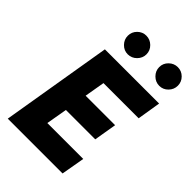

<svg xmlns="http://www.w3.org/2000/svg" viewBox="-269 -1037 1142 1142"><g transform="rotate(45 301.5 -466.0)"><path d="M26 0 143 -700H599L575 -552H279L257 -424H505L481 -281H234L211 -148H513L487 0ZM260 -775Q228 -775 205 -798.5Q182 -822 182 -854Q182 -886 205 -909Q228 -932 260 -932Q292 -932 315.5 -909Q339 -886 339 -854Q339 -822 315.5 -798.5Q292 -775 260 -775ZM525 -775Q493 -775 469.5 -798.5Q446 -822 446 -854Q446 -886 469.5 -909Q493 -932 525 -932Q557 -932 580 -909Q603 -886 603 -854Q603 -822 580 -798.5Q557 -775 525 -775Z"/></g></svg>

Font: Figtree Light ExtraBold
Style: Italic
Weight: 800
Italic angle: -9.5°
Version: Version 2.001;gftools[0.9.30]